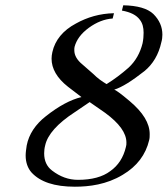

<svg xmlns="http://www.w3.org/2000/svg" viewBox="-20 -696 634 726"><path d="M446 -676 441 -656C474 -650 496 -639 509 -621C519 -608 523 -592 523 -572C523 -560 522 -546 519 -532C510 -496 493 -465 466 -440C440 -417 412 -396 383 -378C366 -388 349 -400 332 -417L292 -452C271 -469 261 -487 261 -506C261 -511 261 -515 262 -519C269 -545 286 -569 316 -591C345 -612 375 -624 406 -626L411 -646C358 -645 310 -631 267 -607C218 -581 188 -544 178 -499C176 -490 175 -482 175 -474C175 -437 195 -401 237 -368L288 -329C247 -319 202 -295 154 -257C114 -226 89 -188 81 -146C79 -132 77 -120 77 -108C77 -82 85 -60 99 -44C132 -8 186 10 263 10C317 10 383 2 444 -35C498 -67 531 -111 544 -166C546 -174 546 -181 546 -189C546 -230 521 -271 470 -314C437 -342 417 -356 412 -357C441 -366 479 -390 526 -427C558 -453 580 -490 590 -536C593 -546 594 -556 594 -565C594 -594 583 -620 560 -643C538 -664 500 -675 446 -676ZM275 -16C239 -16 207 -28 177 -51C157 -66 147 -88 147 -116C147 -125 148 -136 151 -147C160 -187 197 -229 263 -272L319 -310L378 -269C431 -230 458 -193 458 -157C458 -151 458 -146 456 -140C447 -101 427 -70 397 -49C368 -27 327 -16 275 -16Z"/></svg>

Font: Libertinus Serif
Style: Italic
Weight: 400
Italic angle: -12°
Designer: Philipp H. Poll, Khaled Hosny
Foundry: Caleb Maclennan
Version: Version 7.050;RELEASE